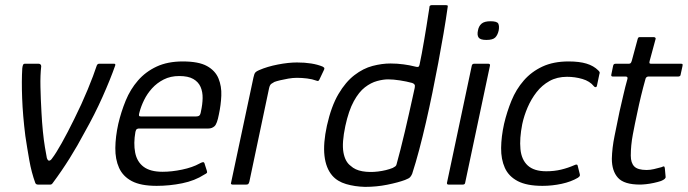

<svg xmlns="http://www.w3.org/2000/svg" viewBox="-20 -721 2686 750"><path d="M128 0Q121 0 118 -6Q103 -47 94.5 -95Q86 -143 79 -190Q69 -270 66.5 -338Q64 -406 67 -454Q68 -463 70 -467.5Q72 -472 77 -472H131Q135 -472 138 -469.5Q141 -467 141 -462Q137 -428 138 -381.5Q139 -335 142 -282Q144 -243 147.5 -208Q151 -173 155.5 -146Q160 -119 163 -104Q167 -92 173 -93.5Q179 -95 184 -103Q198 -121 221 -162Q244 -203 270 -256Q299 -314 322.5 -371Q346 -428 358 -465Q361 -472 367 -472H426Q432 -472 430 -465Q411 -411 380.5 -342.5Q350 -274 311 -205Q283 -152 252 -102.5Q221 -53 186 -6Q182 0 177 0Z M442 -237Q453 -284 471 -328Q489 -372 519 -406.5Q549 -441 592 -461Q635 -481 694 -481Q756 -481 788.5 -463Q821 -445 833.5 -414.5Q846 -384 844.5 -347.5Q843 -311 835 -274Q828 -237 818 -228Q808 -219 794 -219H522Q519 -219 515 -217Q511 -215 509 -206Q501 -161 508 -125Q515 -89 541 -69.5Q567 -50 615 -50Q651 -50 691.5 -58.5Q732 -67 759 -82Q766 -86 772 -87.5Q778 -89 780 -79L788 -54Q790 -48 788 -45.5Q786 -43 778 -39Q741 -15 691.5 -5Q642 5 592 5Q530 5 495 -13.5Q460 -32 445 -65.5Q430 -99 430.5 -143Q431 -187 442 -237ZM765 -286Q771 -313 771.5 -337.5Q772 -362 763.5 -381.5Q755 -401 735 -412.5Q715 -424 680 -424Q646 -424 619.5 -410.5Q593 -397 574 -376Q555 -355 543 -330.5Q531 -306 525 -283Q522 -273 523 -269.5Q524 -266 531 -266Q584 -266 637.5 -266Q691 -266 745 -266Q754 -266 758.5 -269.5Q763 -273 765 -286Z M1140 -477Q1201 -477 1240 -461Q1245 -458 1246.5 -456Q1248 -454 1246 -449L1228 -411Q1226 -406 1223 -405Q1220 -404 1216 -406Q1200 -412 1179.5 -414.5Q1159 -417 1140 -417Q1124 -417 1106.5 -414Q1089 -411 1074.5 -407.5Q1060 -404 1052 -401Q1047 -398 1040.5 -394Q1034 -390 1031 -376L954 -11Q952 -4 949.5 -2Q947 0 942 0H888Q885 0 883 -2Q881 -4 883 -9L970 -418Q973 -433 977.5 -438Q982 -443 992 -447Q1024 -461 1065.5 -469Q1107 -477 1140 -477Z M1257 -230Q1274 -306 1302 -353.5Q1330 -401 1364.5 -427.5Q1399 -454 1435.5 -463.5Q1472 -473 1505 -473Q1532 -473 1557 -469.5Q1582 -466 1597 -462Q1608 -459 1612.5 -459.5Q1617 -460 1619 -469Q1623 -486 1627.5 -511.5Q1632 -537 1637 -565Q1642 -593 1646 -619Q1650 -645 1653 -664Q1656 -683 1657 -689Q1657 -697 1660 -699Q1663 -701 1667 -701H1722Q1725 -701 1727.5 -700Q1730 -699 1729 -695Q1722 -645 1712.5 -589.5Q1703 -534 1692 -475.5Q1681 -417 1669 -358.5Q1657 -300 1644 -243.5Q1631 -187 1617.5 -136Q1604 -85 1590 -42Q1587 -35 1582.5 -29.5Q1578 -24 1562 -18Q1535 -8 1493 0.5Q1451 9 1406 9Q1366 8 1332 -2Q1298 -12 1278 -35Q1253 -64 1247.5 -112.5Q1242 -161 1257 -230ZM1329 -229Q1315 -163 1321.5 -126Q1328 -89 1350 -73Q1367 -57 1395.5 -52Q1424 -47 1456.5 -51Q1489 -55 1514 -65Q1520 -68 1524 -71Q1528 -74 1529 -79Q1536 -104 1544.5 -137.5Q1553 -171 1561.5 -207Q1570 -243 1577.5 -276.5Q1585 -310 1591 -337Q1597 -364 1600 -378Q1602 -387 1599 -391Q1596 -395 1590 -397Q1568 -403 1542 -407Q1516 -411 1496 -411Q1477 -411 1453 -404.5Q1429 -398 1405.5 -380Q1382 -362 1362 -325.5Q1342 -289 1329 -229Z M1928 -602Q1924 -584 1914.5 -574.5Q1905 -565 1880 -565Q1856 -565 1849.5 -574.5Q1843 -584 1847 -602Q1850 -619 1861 -628.5Q1872 -638 1896 -638Q1922 -638 1926.5 -628.5Q1931 -619 1928 -602ZM1797 -7Q1796 0 1788 0H1732Q1725 0 1726 -7L1823 -465Q1825 -472 1832 -472H1888Q1891 -472 1893 -470Q1895 -468 1894 -465Z M2099 5Q2038 5 2002.5 -13.5Q1967 -32 1952 -65.5Q1937 -99 1937.5 -143Q1938 -187 1949 -237Q1960 -284 1978 -328Q1996 -372 2026 -406.5Q2056 -441 2099 -461Q2142 -481 2201 -481Q2243 -481 2271 -472.5Q2299 -464 2317 -446Q2322 -441 2322.5 -438.5Q2323 -436 2321 -430L2312 -387Q2311 -381 2307 -380.5Q2303 -380 2300 -384Q2284 -404 2255 -412.5Q2226 -421 2195 -421Q2156 -421 2126.5 -404.5Q2097 -388 2076 -361Q2055 -334 2041 -301.5Q2027 -269 2020 -236Q2009 -180 2013 -138.5Q2017 -97 2041.5 -74.5Q2066 -52 2114 -52Q2145 -52 2172 -58.5Q2199 -65 2224 -76Q2236 -82 2237 -72L2245 -40Q2246 -35 2244 -32.5Q2242 -30 2238 -27Q2211 -11 2174 -3Q2137 5 2099 5Z M2480 0Q2418 0 2394 -26.5Q2370 -53 2370 -101Q2371 -143 2380.5 -189.5Q2390 -236 2400 -285Q2408 -319 2415 -350Q2422 -381 2431 -413Q2433 -422 2424 -422H2374Q2370 -422 2368.5 -424Q2367 -426 2368 -430L2375 -464Q2376 -468 2378 -470Q2380 -472 2385 -472H2436Q2441 -472 2443.5 -474.5Q2446 -477 2448 -484L2471 -569Q2473 -576 2478 -576H2534Q2537 -576 2539.5 -574Q2542 -572 2541 -569L2518 -484Q2516 -477 2517 -474.5Q2518 -472 2523 -472H2640Q2645 -472 2646 -470.5Q2647 -469 2646 -463L2639 -431Q2639 -427 2636.5 -424.5Q2634 -422 2629 -422H2512Q2509 -422 2505.5 -419.5Q2502 -417 2501 -411Q2492 -379 2484 -346Q2476 -313 2469 -279Q2460 -238 2452 -195.5Q2444 -153 2444 -113Q2444 -85 2457.5 -71Q2471 -57 2506 -57Q2520 -57 2534.5 -60.5Q2549 -64 2564 -68Q2572 -72 2574 -71Q2576 -70 2577 -64L2580 -31Q2582 -22 2562 -14Q2550 -10 2534 -6.5Q2518 -3 2503.5 -1.5Q2489 0 2480 0Z"/></svg>

Font: Glory
Style: Italic
Weight: 400
Italic angle: -12°
Designer: Robert Leuschke
Foundry: Robert Leuschke
Version: Version 1.011